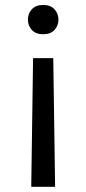

<svg xmlns="http://www.w3.org/2000/svg" viewBox="-20 -592 343 762"><path d="M211.9 -514.2Q211.9 -490.2 196.3 -473.1Q180.7 -456.1 151.4 -456.1Q122.1 -456.1 106.4 -473.1Q90.8 -490.2 90.8 -514.2Q90.8 -538.1 106.4 -555.2Q122.1 -572.3 151.4 -572.3Q180.7 -572.3 196.3 -555.2Q211.9 -538.1 211.9 -514.2ZM191.4 -361.3 198.7 149.4H104L111.3 -361.3Z"/></svg>

Font: RobotoFlex
Style: Regular
Weight: 400
Designer: Berlow after Robertson
Foundry: Google
Version: Version 2.136